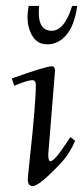

<svg xmlns="http://www.w3.org/2000/svg" viewBox="-20 -624 284 649"><path d="M76.9 -533Q73 -548.1 73 -565.3Q73 -582.5 76.9 -604H112.1Q111.1 -589.1 111.1 -581.1Q111.1 -520 154.5 -520Q198 -520 223.9 -604H241Q241 -603.8 240.7 -602.1Q231.7 -538.1 204.5 -506.1Q177.2 -474.1 139.9 -474.1Q92 -474.1 76.9 -533ZM166 -385 143.1 -102.1Q143.1 -79.1 150.4 -79.1Q164.3 -79.1 204.6 -140.6L218 -160.9L233.9 -147.9Q214.8 -103.3 184.1 -71Q112.5 4.9 91.1 4.9Q74 4.9 74 -17.1Q74 -24.9 80.6 -86.7Q101.1 -274.2 101.1 -336.9Q101.1 -353 89.1 -353Q75.7 -353 39.8 -338.9L28.1 -334L20 -358.9Q135 -399.9 155 -399.9Q166 -399.9 166 -385Z"/></svg>

Font: Linden Hill
Style: Italic
Weight: 400
Italic angle: -5.60001°
Version: Version 1.201